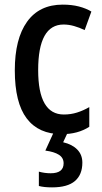

<svg xmlns="http://www.w3.org/2000/svg" viewBox="-20 -621 440 830"><path d="M247 -41Q147 -41 95.5 -109Q44 -177 44 -317Q44 -453 97 -527Q150 -601 251 -601Q290 -601 321 -593Q352 -585 375 -571L346 -491Q323 -502 300 -508.5Q277 -515 255 -515Q145 -515 145 -318Q145 -126 256 -126Q286 -126 313 -134.5Q340 -143 366 -158V-73Q317 -41 247 -41ZM336 82Q336 134 304 161.5Q272 189 205 189Q170 189 148 183V121Q173 128 199 128Q255 128 255 85Q255 61 234.5 48Q214 35 176 30L213 -51H274L253 -6Q292 3 314 25.5Q336 48 336 82Z"/></svg>

Font: Noto Sans Tamil UI Condensed Medium
Style: Regular
Weight: 500
Width: 3
Designer: Jelle Bosma - Monotype Design Team
Foundry: Monotype Imaging Inc.
Version: Version 2.004; ttfautohint (v1.8.4.7-5d5b)